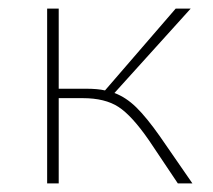

<svg xmlns="http://www.w3.org/2000/svg" viewBox="-20 -428 496 448"><path d="M429 0H395L328 -100Q288 -158 256.5 -178.5Q225 -199 173 -199H117V0H90V-408H117V-221H180Q208 -221 225 -217L390 -408H425L247 -211Q274 -201 298 -177.5Q322 -154 353 -110Z"/></svg>

Font: Ysabeau Extralight
Style: Regular
Weight: 200
Designer: Christian Thalmann (Catharsis Fonts)
Version: Version 0.003